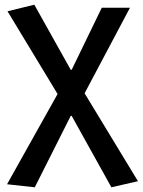

<svg xmlns="http://www.w3.org/2000/svg" viewBox="-20 -584 607 817"><path d="M128 213 281 -91H285L454 213L567 187L340 -187L533 -551H413L285 -287H281L126 -564L12 -536L225 -184L10 200Z"/></svg>

Font: Noto Sans JP Medium
Style: Regular
Weight: 500
Designer: Ryoko NISHIZUKA 西塚涼子 (kana, bopomofo & ideographs); Paul D. Hunt (Latin, Greek & Cyrillic); Sandoll Communications 산돌커뮤니
Foundry: Adobe
Version: Version 2.004;hotconv 1.0.118;makeotfexe 2.5.65603